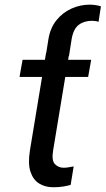

<svg xmlns="http://www.w3.org/2000/svg" viewBox="-20 -781 446 811"><path d="M271.3 -544H270.2L267.8 -528.4H365.1L352.3 -456H255.7L204.5 -146.3Q197.1 -102.6 212.2 -87.5Q227.3 -72.4 248.6 -72.4Q260.3 -72.4 272.5 -74.8Q284.8 -77.1 291.2 -78.1L278.4 0Q267.8 3.2 248.9 6.6Q230.1 9.9 204.5 9.9Q171.2 9.9 145.6 -5.7Q120 -21.3 108.7 -55.8Q97.3 -90.2 106.5 -146.3L157.7 -456H62.5L75.3 -528.4H169.7L174.7 -558.2H175.4L184.7 -616.5Q192.5 -663.4 218.6 -695.7Q244.7 -728 281.8 -744.7Q318.9 -761.4 359.4 -761.4Q370 -761.4 383.3 -759.4Q396.7 -757.5 406.2 -754.3L396.3 -688.9Q389.9 -691.1 382.3 -692.1Q374.6 -693.2 369.3 -693.2Q335.2 -693.2 312.7 -676.1Q290.1 -659.1 282.7 -616.5Z"/></svg>

Font: Inter UI
Style: Italic
Weight: 400
Italic angle: -9.39999°
Designer: Rasmus Andersson
Foundry: rsms
Version: 3.2;8d6f07862